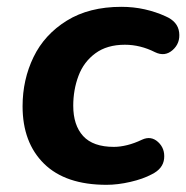

<svg xmlns="http://www.w3.org/2000/svg" viewBox="-20 -520 535 551"><path d="M44.8 -215Q44.8 -291.3 76.2 -356.2Q107.6 -421 171.7 -460.7Q235.7 -500.4 328.3 -500.4Q363.3 -500.4 395.4 -493.2Q427.6 -485.9 455 -473.3Q490.5 -458.1 494.1 -427.1Q497.8 -396 475.4 -376.3Q453.1 -356.6 425 -370.2Q382.7 -391.6 338.4 -391.6Q287 -391.6 253.6 -366.9Q220.1 -342.2 205.2 -302.2Q190.2 -262.2 190.2 -216.5Q190.2 -160.8 218.6 -129.6Q247.1 -98.5 306.8 -98.5Q324.6 -98.5 345.2 -103.6Q365.7 -108.7 387.7 -119.2Q413.4 -131 433.6 -112.5Q453.8 -94 451 -64.9Q448.1 -35.7 415.4 -19.7Q390.4 -6.3 354.2 2Q317.9 10.4 285.6 10.4Q168.1 10.4 106.4 -50.2Q44.8 -110.8 44.8 -215Z"/></svg>

Font: SN Pro Thin
Style: Italic
Weight: 200
Italic angle: -9°
Designer: Tobias Whetton
Foundry: Supernotes
Version: Version 1.003;Glyphs 3.3 (3324)